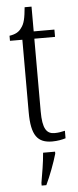

<svg xmlns="http://www.w3.org/2000/svg" viewBox="-59 -689 382 942"><g transform="rotate(-5 131.5 -218.5)"><path d="M178 10C204 10 228 5 244 0V-37C226 -33 213 -30 193 -30C153 -30 134 -57 134 -142V-500H236V-536H134V-658H100C95 -606 90 -578 73 -557C61 -539 42 -529 14 -525V-500H75V-143C75 -28 106 10 178 10ZM107 208V221H130C150 180 175 113 187 71V61H128C124 112 115 161 107 208Z"/></g></svg>

Font: Noto Serif Devanagari ExtraCondensed Light
Style: Regular
Weight: 300
Width: 2
Designer: Universal Thirst, Indian Type Foundry and the Monotype Design Team
Foundry: Monotype Imaging Inc.
Version: Version 2.004